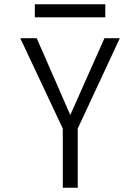

<svg xmlns="http://www.w3.org/2000/svg" viewBox="-20 -879 656 899"><path d="M274 0V-277L75 -700H152L322 -311H296L469 -700H541L344 -277V0ZM143 -798V-859H473V-798Z"/></svg>

Font: Overpass Mono Light Light
Style: Regular
Weight: 300
Monospace: yes
Version: Version 4.000